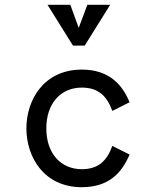

<svg xmlns="http://www.w3.org/2000/svg" viewBox="-20 -770 650 800"><path d="M321 -65C233 -65 173 -131 173 -235C173 -339 233 -405 321 -405C393 -405 427 -366 448 -308L520 -344C490 -416 436 -480 321 -480C162 -480 90 -353 90 -235C90 -117 162 10 321 10C437 10 489 -54 520 -126L448 -162C427 -104 393 -65 321 -65ZM439 -750H344L308 -654L273 -750H178L284 -580H333Z"/></svg>

Font: Necto Mono
Style: Regular
Weight: 400
Designer: Marco Condello
Foundry: Collletttivo
Version: Version 1.300;Glyphs 3.2 (3217)